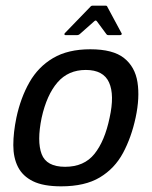

<svg xmlns="http://www.w3.org/2000/svg" viewBox="-20 -652 536 678"><path d="M196 6Q133 6 96.5 -12Q60 -30 43.5 -62.5Q27 -95 27 -139.5Q27 -184 38 -237Q53 -307 84 -361.5Q115 -416 167.5 -447Q220 -478 299 -478Q379 -478 418 -447Q457 -416 465.5 -361.5Q474 -307 459 -237Q444 -167 414.5 -112Q385 -57 332.5 -25.5Q280 6 196 6ZM210 -63Q277 -63 313.5 -108.5Q350 -154 367 -236Q385 -317 365 -361Q345 -405 283 -405Q221 -405 183 -361Q145 -317 127 -236Q110 -153 127 -108Q144 -63 210 -63ZM211 -528Q208 -528 207.5 -530.5Q207 -533 209 -535L299 -628Q302 -632 307 -632H353Q358 -632 359 -628L409 -535Q411 -533 409.5 -530.5Q408 -528 404 -528H362Q358 -528 356 -531L322 -577Q318 -582 313 -577L261 -531Q257 -528 253 -528Z"/></svg>

Font: Glory Medium
Style: Italic
Weight: 500
Italic angle: -12°
Version: Version 1.011